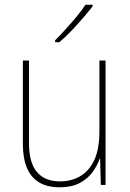

<svg xmlns="http://www.w3.org/2000/svg" viewBox="-20 -785 553 815"><path d="M428 -528V0H408L405 -111H403Q393 -82 372.5 -54Q352 -26 318 -8Q284 10 233 10Q181 10 146.5 -10.5Q112 -31 94.5 -72Q77 -113 77 -174V-528H103V-179Q103 -94 137 -54.5Q171 -15 234 -15Q284 -15 322 -38Q360 -61 381 -107.5Q402 -154 402 -227V-528ZM373 -758Q360 -741 343 -721Q326 -701 307.5 -680.5Q289 -660 270 -641Q251 -622 232 -606H214V-614Q237 -637 260.5 -663Q284 -689 306 -715.5Q328 -742 343 -765H373Z"/></svg>

Font: Noto Sans Khmer SemiCondensed Thin
Style: Regular
Weight: 250
Width: 4
Designer: Danh Hong and the Monotype Design Team
Foundry: Monotype Imaging Inc.
Version: Version 2.004